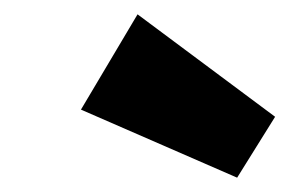

<svg xmlns="http://www.w3.org/2000/svg" viewBox="-20 -866 404 268"><path d="M172 -846 364 -703 311 -618 93 -713Z"/></svg>

Font: Fira Sans Condensed Black
Style: Italic
Weight: 900
Width: 3
Italic angle: -8°
Designer: Carrois Corporate & Edenspiekermann AG
Foundry: Carrois Corporate GbR & Edenspiekermann AG
Version: Version 4.203